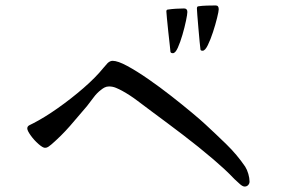

<svg xmlns="http://www.w3.org/2000/svg" viewBox="-20 -775 1040 704"><path d="M895 -109Q895 -102 890 -96.5Q885 -91 877 -91Q869 -91 857.5 -102Q846 -113 840 -118Q821 -138 801.5 -156Q782 -174 762 -191Q708 -237 651.5 -280Q595 -323 538 -365Q511 -385 484 -405.5Q457 -426 428 -442Q417 -448 405 -453Q393 -458 380 -458Q371 -458 364 -454.5Q357 -451 351 -446Q335 -434 323 -417.5Q311 -401 299 -386Q268 -349 236.5 -313Q205 -277 168 -245Q163 -241 157.5 -237Q152 -233 145 -233Q137 -233 121 -247Q105 -261 92.5 -278.5Q80 -296 80 -304Q80 -312 88 -316Q96 -320 102 -323Q143 -344 192 -378.5Q241 -413 286 -452Q331 -491 360 -527Q364 -531 367 -535Q370 -539 374 -543Q383 -552 393 -552Q412 -552 447 -533Q482 -514 524.5 -484.5Q567 -455 608.5 -422.5Q650 -390 683.5 -362Q717 -334 733 -319Q772 -283 810.5 -245.5Q849 -208 879 -164Q886 -153 890.5 -137.5Q895 -122 895 -109ZM667 -731Q667 -723 662 -699Q657 -675 649 -647.5Q641 -620 632 -600Q623 -580 614 -580Q606 -580 605 -585Q605 -588 602.5 -609.5Q600 -631 597 -659Q594 -687 592 -708.5Q590 -730 590 -733Q590 -740 596 -740Q609 -742 625.5 -743Q642 -744 655 -744Q667 -744 667 -731ZM782 -741Q782 -734 776 -709.5Q770 -685 761 -657.5Q752 -630 742 -609.5Q732 -589 723 -589Q715 -589 715 -594Q714 -599 712 -621.5Q710 -644 707.5 -671.5Q705 -699 703.5 -720Q702 -741 702 -744Q702 -752 708 -752Q721 -754 739 -754.5Q757 -755 771 -755Q782 -755 782 -741Z"/></svg>

Font: Kaisei Opti
Style: Regular
Weight: 400
Designer: Font-Kai, 金井和夫
Foundry: KAZUO KANAI
Version: Version 5.003